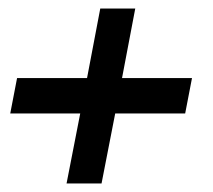

<svg xmlns="http://www.w3.org/2000/svg" viewBox="-20 -496 500 450"><path d="M168 -230H4L20 -313H184L215 -476H297L266 -313H430L414 -230H250L218 -66H136Z"/></svg>

Font: Teachers
Style: Bold Italic
Weight: 700
Designer: Alfredo Marco Pradil & Chank Diesel
Version: Version 0.009